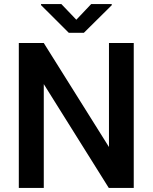

<svg xmlns="http://www.w3.org/2000/svg" viewBox="-20 -922 749 942"><path d="M514.6 -710.9V-200.7L194.8 -710.9H72.3V0H194.8V-509.3L513.7 0H636.2V-710.9ZM181.2 -901.9V-897L317.4 -761.2H391.6L528.3 -896.5V-901.9H427.2L354.5 -825.2L281.2 -901.9Z"/></svg>

Font: Vazirmatn Medium
Style: Regular
Weight: 500
Designer: Saber Rastikerdar
Foundry: Saber Rastikerdar
Version: Version 33.003